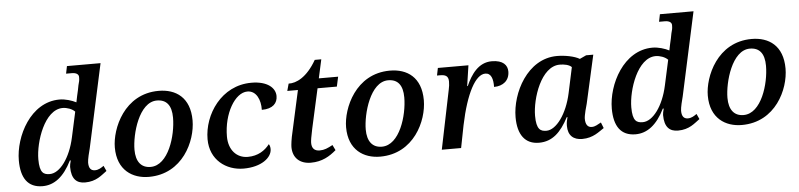

<svg xmlns="http://www.w3.org/2000/svg" viewBox="-45 -1004 5232 1258"><g transform="rotate(-5 2570.5 -375.0)"><path d="M192 10C268 10 332 -37 384 -142H390C385 -125 382 -108 382 -100C382 -19 417 10 471 10C546 10 582 -28 617 -53L601 -88C585 -77 567 -64 543 -64C515 -64 502 -82 502 -118C502 -138 515 -189 521 -211L640 -760H419L409 -711H447C477 -711 492 -699 492 -682C492 -660 490 -652 483 -628L477 -597C473 -578 464 -542 460 -518C433 -532 390 -546 351 -546C160 -546 51 -329 51 -171C51 -56 95 10 192 10ZM246 -65C206 -65 179 -77 179 -168C179 -281 247 -489 367 -489C395 -489 429 -477 447 -458L411 -293C382 -158 312 -65 246 -65Z M891 10C1113 10 1208 -198 1208 -334C1208 -485 1116 -546 1003 -546C776 -546 685 -324 685 -201C685 -51 784 10 891 10ZM908 -54C846 -54 812 -97 812 -175C812 -277 868 -484 986 -484C1049 -484 1082 -444 1082 -363C1082 -245 1025 -54 908 -54Z M1514 10C1631 10 1701 -46 1701 -102C1701 -115 1698 -127 1692 -135C1662 -96 1616 -64 1548 -64C1475 -64 1423 -120 1423 -209C1423 -359 1500 -491 1582 -491C1641 -491 1668 -428 1666 -363C1740 -363 1770 -399 1770 -445C1770 -498 1719 -546 1613 -546C1415 -546 1295 -364 1295 -202C1295 -66 1399 10 1514 10Z M1956 10C2031 10 2081 -21 2124 -58L2107 -93C2073 -75 2052 -65 2021 -65C1987 -65 1969 -83 1969 -119C1969 -132 1973 -160 1984 -210L2042 -472H2169L2183 -536H2056L2083 -659H2040C1977 -549 1906 -517 1856 -519L1843 -472H1913L1854 -204C1842 -155 1838 -116 1838 -103C1838 -32 1884 10 1956 10Z M2412 10C2634 10 2729 -198 2729 -334C2729 -485 2637 -546 2524 -546C2297 -546 2206 -324 2206 -201C2206 -51 2305 10 2412 10ZM2429 -54C2367 -54 2333 -97 2333 -175C2333 -277 2389 -484 2507 -484C2570 -484 2603 -444 2603 -363C2603 -245 2546 -54 2429 -54Z M2818 0H2945L2974 -148C3017 -355 3081 -472 3145 -472C3184 -472 3196 -432 3195 -380C3255 -380 3297 -414 3297 -473C3297 -514 3269 -549 3194 -549C3106 -549 3056 -474 3024 -401H3020L3040 -536H2839L2829 -487H2848C2883 -487 2904 -479 2904 -441C2904 -422 2902 -409 2898 -390Z M3457 10C3545 10 3602 -45 3652 -141H3657C3651 -120 3648 -104 3648 -84C3648 -20 3684 10 3741 10C3814 10 3854 -28 3887 -49L3872 -87C3848 -75 3834 -63 3810 -63C3783 -63 3769 -83 3769 -121C3769 -143 3786 -205 3790 -217L3861 -534H3814L3771 -514C3738 -534 3675 -546 3623 -546C3427 -546 3318 -327 3318 -170C3318 -54 3366 10 3457 10ZM3512 -64C3474 -64 3446 -77 3446 -168C3446 -281 3513 -488 3636 -488C3665 -488 3698 -482 3714 -465L3678 -297C3649 -162 3577 -64 3512 -64Z M4092 10C4168 10 4232 -37 4284 -142H4290C4285 -125 4282 -108 4282 -100C4282 -19 4317 10 4371 10C4446 10 4482 -28 4517 -53L4501 -88C4485 -77 4467 -64 4443 -64C4415 -64 4402 -82 4402 -118C4402 -138 4415 -189 4421 -211L4540 -760H4319L4309 -711H4347C4377 -711 4392 -699 4392 -682C4392 -660 4390 -652 4383 -628L4377 -597C4373 -578 4364 -542 4360 -518C4333 -532 4290 -546 4251 -546C4060 -546 3951 -329 3951 -171C3951 -56 3995 10 4092 10ZM4146 -65C4106 -65 4079 -77 4079 -168C4079 -281 4147 -489 4267 -489C4295 -489 4329 -477 4347 -458L4311 -293C4282 -158 4212 -65 4146 -65Z M4791 10C5013 10 5108 -198 5108 -334C5108 -485 5016 -546 4903 -546C4676 -546 4585 -324 4585 -201C4585 -51 4684 10 4791 10ZM4808 -54C4746 -54 4712 -97 4712 -175C4712 -277 4768 -484 4886 -484C4949 -484 4982 -444 4982 -363C4982 -245 4925 -54 4808 -54Z"/></g></svg>

Font: Noto Serif Semi
Style: Italic
Weight: 600
Italic angle: -12°
Designer: Monotype Design Team
Foundry: Monotype Imaging Inc.
Version: Version 1.901